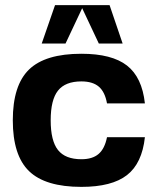

<svg xmlns="http://www.w3.org/2000/svg" viewBox="-20 -720 616 750"><path d="M398 -184H546Q535 -82 476 -36Q417 10 298 10Q157 10 93.5 -51.5Q30 -113 30 -250Q30 -387 93.5 -448.5Q157 -510 298 -510Q417 -510 476 -464Q535 -418 546 -316H398Q390 -361 366 -381.5Q342 -402 298 -402Q235 -402 206.5 -366Q178 -330 178 -250Q178 -170 206.5 -134Q235 -98 298 -98Q341 -98 365 -118.5Q389 -139 398 -184ZM408 -700 459 -550H366L301 -688L236 -550H143L195 -700Z"/></svg>

Font: Fivo Sans Modern
Style: Regular
Weight: 700
Designer: Alexander Slobzheninov
Foundry: Alexander Slobzheninov
Version: 1.0